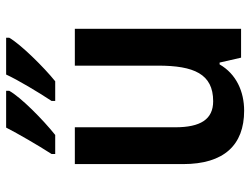

<svg xmlns="http://www.w3.org/2000/svg" viewBox="-115 -691 816 626"><g transform="rotate(-90 293.0 -378.0)"><path d="M483 -756V-766H363C345 -727 306 -662 277 -618V-606H341C386 -642 462 -719 483 -756ZM310 -756V-766H190C170 -727 133 -663 104 -618V-606H166C215 -645 289 -718 310 -756ZM512 -542H392V-271C392 -154 365 -91 276 -91C217 -91 191 -132 191 -215V-542H71V-189C71 -56 133 10 245 10C308 10 365 -16 396 -70H402L418 0H512Z"/></g></svg>

Font: Noto Sans Gurmukhi SemiCondensed SemiBold
Style: Regular
Weight: 600
Width: 4
Designer: Jelle Bosma - Monotype Design Team
Foundry: Monotype Imaging Inc.
Version: Version 2.004